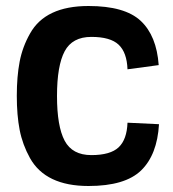

<svg xmlns="http://www.w3.org/2000/svg" viewBox="-20 -606 576 640"><path d="M405 -197 510 -192Q504 -90 450.5 -38Q397 14 275 14Q132 14 80 -79Q55 -124 45.5 -173Q36 -222 36 -286.5Q36 -351 45.5 -400.5Q55 -450 80 -494Q131 -586 275 -586Q396 -586 449 -536.5Q502 -487 509 -389L405 -375Q403 -431 375.5 -457Q348 -483 284.5 -483Q221 -483 195.5 -435Q170 -387 170 -286Q170 -185 195.5 -137Q221 -89 284.5 -89Q348 -89 375.5 -115Q403 -141 405 -197Z"/></svg>

Font: Sintony
Style: Bold
Weight: 700
Designer: Eduardo Rodriguez Tunni
Foundry: Eduardo Rodriguez Tunni
Version: Version 1.001